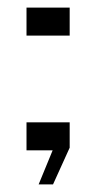

<svg xmlns="http://www.w3.org/2000/svg" viewBox="-20 -397 254 507"><path d="M50 0V-74H164V-7L120 90H82L119 0ZM50 -303V-377H164V-303Z"/></svg>

Font: Big Shoulders Text Thin
Style: Regular
Weight: 100
Designer: Patric King
Foundry: XO Type Co
Version: Version 1.000; ttfautohint (v1.8.2)